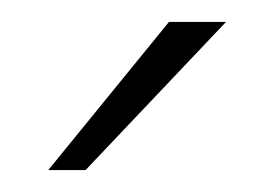

<svg xmlns="http://www.w3.org/2000/svg" viewBox="-20 -786 250 175"><path d="M134 -766H186L58 -631H24Z"/></svg>

Font: Exo Light
Style: Regular
Weight: 300
Designer: Natanael Gama
Foundry: Natanael Gama
Version: Version 1.500; ttfautohint (v1.6)